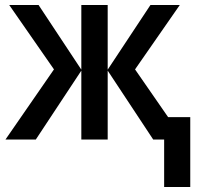

<svg xmlns="http://www.w3.org/2000/svg" viewBox="-20 -561 800 772"><path d="M703 -541H585L413 -281V-541H307V-281L135 -541H17L197 -282L2 0H124L307 -277V0H413V-277L596 0H640V191H745V-90H656L523 -282Z"/></svg>

Font: Noto Sans UI SemiCondensed Medium
Style: Regular
Weight: 500
Width: 4
Designer: Monotype Design Team
Foundry: Monotype Imaging Inc.
Version: Version 1.901